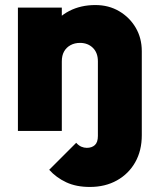

<svg xmlns="http://www.w3.org/2000/svg" viewBox="-20 -519 623 761"><path d="M336 222Q282 222 242.5 203.5Q203 185 175 154L282 47Q292 58 302.5 62.5Q313 67 324 67Q344 67 356 56Q368 45 368 20V-123H542V17Q542 78 516 124Q490 170 443.5 196Q397 222 336 222ZM368 0V-276Q368 -310 348 -329.5Q328 -349 297 -349Q276 -349 259.5 -340Q243 -331 234 -315Q225 -299 225 -276L157 -308Q157 -367 183 -409.5Q209 -452 254.5 -475.5Q300 -499 358 -499Q411 -499 452.5 -474.5Q494 -450 518 -409Q542 -368 542 -316V0ZM51 0V-489H225V0Z"/></svg>

Font: Outfit ExtraBold
Style: Regular
Weight: 800
Designer: Rodrigo Fuenzalida
Foundry: fragTYPE
Version: Version 1.100;gftools[0.9.27]